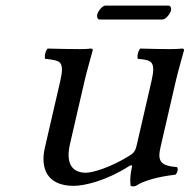

<svg xmlns="http://www.w3.org/2000/svg" viewBox="-20 -656 680 688"><path d="M561.3 -586C574.3 -586 590.1 -607 592.9 -619C594.3 -625 592.8 -636 582.8 -636H357.8C346.8 -636 331.2 -616 328.4 -604C326.8 -597 328.3 -586 337.3 -586ZM244.2 10C283.2 10 362.1 -9.1 441.4 -60C447.4 -63.9 454.7 -66 453.1 -59C442.9 -14.9 448.2 10 448.2 10C455.5 13 458.7 12 467.2 10C493.3 -8 545.8 -23 608.4 -30C615.8 -36 619.3 -51 614.7 -57C551.8 -62 544.2 -81 555.5 -130L610.7 -369C617.6 -399 639.4 -476 639.4 -476C640.1 -479 637.8 -482 632.8 -482C627.5 -481 604.3 -480 589.3 -480C557.3 -480 519.5 -481 482.8 -482C475.4 -476 469.6 -451 474.2 -445C495.8 -443.7 514.8 -440.6 522.3 -431.6C531.6 -420.5 531 -400.5 522.5 -364L470.4 -138C466 -119 462.8 -109.9 445.4 -99C376.9 -56 312 -37 287 -37C257 -37 210.3 -51 230.8 -140L283.7 -369C290.6 -399 312.4 -476 312.4 -476C313.1 -479 310.8 -482 305.8 -482C300.5 -481 283.3 -480 268.3 -480C236.3 -480 187.5 -481 150.8 -482C143.4 -476 137.6 -451 142.2 -445C163.8 -443.2 188 -439.9 195.4 -430.6C204.3 -419.6 203.9 -400.2 195.8 -365L140.6 -126C124.7 -57 145.2 10 244.2 10Z"/></svg>

Font: Linux Libertine Mono O
Style: Mono Oblique
Weight: 400
Italic angle: -13°
Designer: Philipp H. Poll
Foundry: Philipp H. Poll
Version: Version 5.1.7